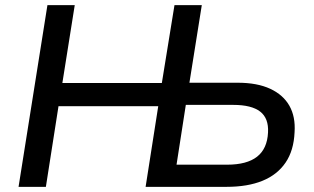

<svg xmlns="http://www.w3.org/2000/svg" viewBox="-20 -725 1219 745"><path d="M52 0 164 -705H270L222 -403H608L657 -705H763L715 -404H902Q978 -404 1028.5 -380.5Q1079 -357 1103 -314.5Q1127 -272 1123 -212Q1120 -141 1088 -94Q1056 -47 998.5 -23.5Q941 0 859 0H545L594 -313H207L158 0ZM665 -86H861Q938 -86 977.5 -117Q1017 -148 1020 -211Q1023 -266 989.5 -292Q956 -318 885 -318H701Z"/></svg>

Font: Nunito Sans 10pt SemiBold
Style: Italic
Weight: 600
Italic angle: -9°
Designer: Vernon Adams
Foundry: Vernon Adams
Version: Version 3.101;gftools[0.9.27]